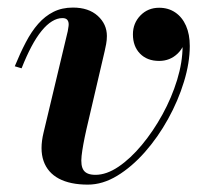

<svg xmlns="http://www.w3.org/2000/svg" viewBox="-20 -490 568 520"><path d="M218 10Q170 10 139.5 -6.2Q109 -22.5 98 -54Q87 -85.5 98 -131L163.5 -405.5Q164 -410 165 -415Q166 -420 166 -424Q166 -432 162 -436.5Q158 -441 149 -441Q135 -441 120.8 -432.2Q106.5 -423.5 92.5 -406.2Q78.5 -389 65 -363.5Q51.5 -338 38.5 -305L20 -310.5Q34.5 -346 49.8 -375.2Q65 -404.5 83.5 -425.5Q102 -446.5 125 -458Q148 -469.5 177.5 -469.5Q220 -469.5 244.8 -447Q269.5 -424.5 269.5 -392.5Q269.5 -381.5 267.5 -370.8Q265.5 -360 263.5 -351.5L214 -139.5Q204 -95 201 -68Q198 -41 206.5 -28.8Q215 -16.5 238.5 -16.5Q268.5 -16.5 301 -38.5Q333.5 -60.5 364.2 -97.5Q395 -134.5 420 -180Q445 -225.5 459.8 -273.8Q474.5 -322 474.5 -365.5Q474.5 -392.5 466 -411Q457.5 -429.5 443 -439.2Q428.5 -449 411 -449V-468Q431.5 -468 447.5 -458.5Q463.5 -449 472.8 -432.5Q482 -416 482 -395Q482 -365 461.2 -345Q440.5 -325 411 -325Q378.5 -325 359.2 -344.8Q340 -364.5 340 -397Q340 -427 360.2 -448Q380.5 -469 411 -469Q436 -469 454.8 -456.2Q473.5 -443.5 483.8 -420.2Q494 -397 494 -365.5Q494 -320 478.2 -268.5Q462.5 -217 435.2 -167.8Q408 -118.5 372.5 -78.2Q337 -38 297.5 -14Q258 10 218 10Z"/></svg>

Font: Bodoni Moda 11pt SemiBold
Style: Italic
Weight: 600
Italic angle: -13°
Designer: Owen Earl
Foundry: indestructible type
Version: Version 2.004